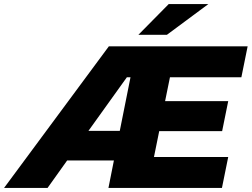

<svg xmlns="http://www.w3.org/2000/svg" viewBox="-89 -929 1244 949"><path d="M751 -547 727 -429H1039L1009 -281H698L672 -153H1039L1008 0H447L474 -136H243L146 0H-69L449 -700H1135L1104 -547ZM503 -282 556 -547H538L348 -282ZM745 -909H941L736 -757H595Z"/></svg>

Font: Idrija
Style: Italic
Weight: 800
Italic angle: -11.3°
Designer: Julieta Ulanovsky
Foundry: Julieta Ulanovsky
Version: Version 7.200